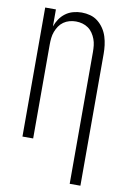

<svg xmlns="http://www.w3.org/2000/svg" viewBox="-103 -802 705 1077"><g transform="rotate(10 250.0 -264.0)"><path d="M373 215V-535Q373 -554 371 -572.5Q369 -591 362.5 -608.5Q356 -626 345.5 -641.5Q335 -657 320 -667.5Q305 -678 287 -683Q269 -688 250 -688Q231 -688 213 -683Q195 -678 180 -667.5Q165 -657 154.5 -641.5Q144 -626 137.5 -608.5Q131 -591 129 -572.5Q127 -554 127 -535V0H66V-735H127V-638Q135 -661 148.5 -681Q162 -701 181.5 -715.5Q201 -730 225 -736.5Q249 -743 273 -743Q298 -743 322 -736.5Q346 -730 365.5 -714.5Q385 -699 399 -678Q413 -657 420.5 -633Q428 -609 431 -584.5Q434 -560 434 -535V215Z"/></g></svg>

Font: Iosevka Fixed Light
Style: Regular
Weight: 300
Monospace: yes
Designer: Belleve Invis
Foundry: Belleve Invis
Version: Version 32.3.0